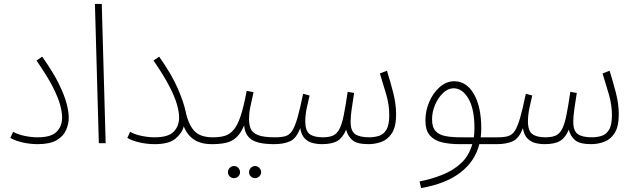

<svg xmlns="http://www.w3.org/2000/svg" viewBox="-20 -733 3263 983"><path d="M33 -27 47 -58Q73 -44 107 -37Q141 -30 173 -30Q242 -30 270 -58.5Q298 -87 298 -132Q298 -157 288.5 -194Q279 -231 251 -286.5Q223 -342 167 -423L196 -443Q251 -365 280 -306.5Q309 -248 320.5 -204.5Q332 -161 332 -131Q332 -99 318.5 -67.5Q305 -36 270.5 -15.5Q236 5 173 5Q135 5 96.5 -3.5Q58 -12 33 -27Z M486 0 466 -713H501L521 0Z M772 -30Q841 -30 869 -58.5Q897 -87 897 -132Q897 -158 886.5 -196.5Q876 -235 847.5 -290.5Q819 -346 766 -423L795 -443Q860 -350 890 -280.5Q920 -211 930 -164Q944 -96 974.5 -63Q1005 -30 1069 -30Q1080 -30 1084 -25Q1088 -20 1088 -13Q1088 -6 1082 -0.5Q1076 5 1065 5Q1008 5 973 -18.5Q938 -42 921 -86Q911 -50 877.5 -22.5Q844 5 772 5Q734 5 695.5 -3.5Q657 -12 632 -27L646 -58Q672 -44 706 -37Q740 -30 772 -30Z M1065 5 1070 -30Q1104 -30 1129.5 -37Q1155 -44 1175.5 -67.5Q1196 -91 1212 -139Q1228 -187 1243 -268L1278 -261Q1267 -212 1261 -183Q1255 -154 1255 -123Q1255 -95 1263.5 -74Q1272 -53 1300.5 -41.5Q1329 -30 1389 -30Q1399 -30 1403 -25Q1407 -20 1407 -13Q1407 -6 1401.5 -0.5Q1396 5 1384 5Q1301 5 1267 -19Q1233 -43 1230 -91Q1212 -49 1189 -28.5Q1166 -8 1135.5 -1.5Q1105 5 1065 5ZM1286 179Q1273 179 1264 170Q1255 161 1255 149Q1255 136 1264 126.5Q1273 117 1286 117Q1298 117 1307.5 126.5Q1317 136 1317 149Q1317 161 1307.5 170Q1298 179 1286 179ZM1178 179Q1165 179 1156 170Q1147 161 1147 149Q1147 136 1156 126.5Q1165 117 1178 117Q1191 117 1200 126.5Q1209 136 1209 149Q1209 161 1200 170Q1191 179 1178 179Z M1384 5 1389 -30Q1421 -30 1441.5 -36Q1462 -42 1476 -63.5Q1490 -85 1503 -130Q1516 -175 1532 -253L1565 -244Q1558 -216 1550.5 -180Q1543 -144 1543 -112Q1543 -63 1565.5 -46.5Q1588 -30 1632 -30Q1664 -30 1684 -38.5Q1704 -47 1717 -71Q1730 -95 1739.5 -141Q1749 -187 1760 -263L1793 -257Q1787 -219 1781 -178Q1775 -137 1775 -110Q1775 -63 1798 -46.5Q1821 -30 1871 -30Q1895 -30 1919 -37Q1943 -44 1958 -68.5Q1973 -93 1973 -144Q1973 -196 1957.5 -249Q1942 -302 1925 -357L1961 -371Q1978 -317 1993 -259Q2008 -201 2008 -148Q2008 -85 1987 -52Q1966 -19 1933.5 -7Q1901 5 1867 5Q1807 5 1783.5 -16Q1760 -37 1752 -69Q1735 -28 1707.5 -11.5Q1680 5 1628 5Q1603 5 1580 -1Q1557 -7 1540 -24.5Q1523 -42 1517 -77Q1498 -25 1465.5 -10Q1433 5 1384 5Z M2136 230 2128 196Q2189 184 2244.5 162Q2300 140 2340.5 102.5Q2381 65 2398 5H2332Q2282 5 2242.5 -4.5Q2203 -14 2180.5 -40Q2158 -66 2158 -117Q2158 -165 2177.5 -211Q2197 -257 2231 -287Q2265 -317 2306 -317Q2368 -317 2406 -252Q2444 -187 2444 -75Q2444 -52 2441 -30H2528Q2547 -30 2547 -13Q2547 5 2524 5H2434Q2412 93 2337 150.5Q2262 208 2136 230ZM2338 -30H2406Q2409 -53 2409 -78Q2409 -176 2378 -228.5Q2347 -281 2302 -281Q2274 -281 2249 -257.5Q2224 -234 2208 -197.5Q2192 -161 2192 -122Q2192 -81 2210.5 -61.5Q2229 -42 2262 -36Q2295 -30 2338 -30Z M2524 5 2529 -30Q2561 -30 2581.5 -36Q2602 -42 2616 -63.5Q2630 -85 2643 -130Q2656 -175 2672 -253L2705 -244Q2698 -216 2690.5 -180Q2683 -144 2683 -112Q2683 -63 2705.5 -46.5Q2728 -30 2772 -30Q2804 -30 2824 -38.5Q2844 -47 2857 -71Q2870 -95 2879.5 -141Q2889 -187 2900 -263L2933 -257Q2927 -219 2921 -178Q2915 -137 2915 -110Q2915 -63 2938 -46.5Q2961 -30 3011 -30Q3035 -30 3059 -37Q3083 -44 3098 -68.5Q3113 -93 3113 -144Q3113 -196 3097.5 -249Q3082 -302 3065 -357L3101 -371Q3118 -317 3133 -259Q3148 -201 3148 -148Q3148 -85 3127 -52Q3106 -19 3073.5 -7Q3041 5 3007 5Q2947 5 2923.5 -16Q2900 -37 2892 -69Q2875 -28 2847.5 -11.5Q2820 5 2768 5Q2743 5 2720 -1Q2697 -7 2680 -24.5Q2663 -42 2657 -77Q2638 -25 2605.5 -10Q2573 5 2524 5Z"/></svg>

Font: Noto Sans Arabic UI SmCn XLt
Style: Regular
Weight: 200
Width: 4
Designer: Monotype Design Team, Nadine Chahine and Nizar Qandah
Foundry: Monotype Imaging Inc.
Version: Version 2.010; ttfautohint (v1.8.4.7-5d5b)